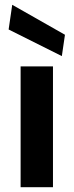

<svg xmlns="http://www.w3.org/2000/svg" viewBox="-20 -781 307 801"><path d="M66 0V-504H201V0ZM238 -547 16 -658 31 -761 251 -636Z"/></svg>

Font: DM Sans
Style: Bold
Weight: 700
Designer: Colophon Foundry, Jonny Pinhorn
Foundry: Colophon Foundry
Version: Version 4.004; ttfautohint (v1.8.4.7-5d5b)